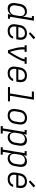

<svg xmlns="http://www.w3.org/2000/svg" viewBox="2190 -3004 1019 5440"><g transform="rotate(90 2700.0 -284.5)"><path d="M219 8Q191 8 164 0.5Q137 -7 117 -24Q97 -41 85.5 -65Q74 -89 69 -116Q64 -143 65.5 -171.5Q67 -200 72 -228L90 -338Q94 -364 102 -389.5Q110 -415 124.5 -438.5Q139 -462 159.5 -482Q180 -502 204.5 -514.5Q229 -527 255 -532.5Q281 -538 307 -538Q334 -538 359.5 -531Q385 -524 403.5 -508Q422 -492 433.5 -469.5Q445 -447 450 -422L492 -677H436V-735H567L455 -58H512V0H380L395 -91Q382 -68 362.5 -48Q343 -28 319 -15.5Q295 -3 269.5 2.5Q244 8 219 8ZM252 -50Q252 -50 252 -50Q252 -50 252 -50Q271 -50 290.5 -53.5Q310 -57 328 -66.5Q346 -76 361 -90Q376 -104 386.5 -121Q397 -138 403 -157Q409 -176 412 -195L431 -305Q434 -326 435 -347Q436 -368 432.5 -388Q429 -408 420.5 -426Q412 -444 397 -456.5Q382 -469 362.5 -474.5Q343 -480 322 -480Q301 -480 281 -476Q261 -472 242.5 -462.5Q224 -453 208 -438Q192 -423 181 -405Q170 -387 163.5 -367.5Q157 -348 154 -328L135 -218Q132 -198 131.5 -177Q131 -156 135 -136.5Q139 -117 149 -100Q159 -83 175 -71.5Q191 -60 211 -55Q231 -50 252 -50Z M855 8Q832 8 809.5 5Q787 2 766.5 -6Q746 -14 729 -27Q712 -40 699 -57Q686 -74 678.5 -94.5Q671 -115 668 -137Q665 -159 666.5 -182Q668 -205 672 -228L690 -338Q694 -365 703.5 -391.5Q713 -418 729 -442Q745 -466 767.5 -485.5Q790 -505 816 -517Q842 -529 869.5 -533.5Q897 -538 924 -538Q954 -538 983.5 -532Q1013 -526 1037 -510.5Q1061 -495 1077.5 -472Q1094 -449 1101.5 -421Q1109 -393 1109 -362.5Q1109 -332 1104 -302L1093 -236H738L735 -218Q732 -197 731.5 -176Q731 -155 735.5 -135.5Q740 -116 750.5 -99Q761 -82 777 -70.5Q793 -59 813.5 -54.5Q834 -50 855 -50Q879 -50 903 -54.5Q927 -59 949.5 -71Q972 -83 988.5 -103Q1005 -123 1011 -147H1076Q1067 -111 1045.5 -80Q1024 -49 992.5 -28.5Q961 -8 925.5 0Q890 8 855 8ZM748 -294H1037L1040 -312Q1043 -332 1044 -353Q1045 -374 1040.5 -393.5Q1036 -413 1025.5 -430.5Q1015 -448 999.5 -459.5Q984 -471 964 -475.5Q944 -480 923 -480Q903 -480 882.5 -476.5Q862 -473 843 -463Q824 -453 808 -438.5Q792 -424 781 -406Q770 -388 763.5 -368Q757 -348 754 -328ZM932 -591 893 -629 1044 -774 1092 -726Z M1406 0Q1397 -28 1388 -56.5Q1379 -85 1371 -113.5Q1363 -142 1355 -171Q1347 -200 1340.5 -229.5Q1334 -259 1328.5 -288.5Q1323 -318 1320 -348.5Q1317 -379 1316 -410Q1315 -441 1320 -472H1263V-530H1450V-472H1385Q1379 -436 1381 -399.5Q1383 -363 1387.5 -328Q1392 -293 1398.5 -258.5Q1405 -224 1413.5 -189.5Q1422 -155 1431 -121.5Q1440 -88 1450 -55Q1471 -88 1492 -121.5Q1513 -155 1533 -189Q1553 -223 1571.5 -257.5Q1590 -292 1607 -327.5Q1624 -363 1638 -399Q1652 -435 1658 -472H1602V-530H1788V-472H1724Q1717 -430 1700.5 -389Q1684 -348 1664 -308Q1644 -268 1622.5 -229Q1601 -190 1577.5 -151.5Q1554 -113 1530 -75Q1506 -37 1481 0Z M2055 8Q2032 8 2009.5 5Q1987 2 1966.5 -6Q1946 -14 1929 -27Q1912 -40 1899 -57Q1886 -74 1878.5 -94.5Q1871 -115 1868 -137Q1865 -159 1866.5 -182Q1868 -205 1872 -228L1890 -338Q1894 -365 1903.5 -391.5Q1913 -418 1929 -442Q1945 -466 1967.5 -485.5Q1990 -505 2016 -517Q2042 -529 2069.5 -533.5Q2097 -538 2124 -538Q2154 -538 2183.5 -532Q2213 -526 2237 -510.5Q2261 -495 2277.5 -472Q2294 -449 2301.5 -421Q2309 -393 2309 -362.5Q2309 -332 2304 -302L2293 -236H1938L1935 -218Q1932 -197 1931.5 -176Q1931 -155 1935.5 -135.5Q1940 -116 1950.5 -99Q1961 -82 1977 -70.5Q1993 -59 2013.5 -54.5Q2034 -50 2055 -50Q2079 -50 2103 -54.5Q2127 -59 2149.5 -71Q2172 -83 2188.5 -103Q2205 -123 2211 -147H2276Q2267 -111 2245.5 -80Q2224 -49 2192.5 -28.5Q2161 -8 2125.5 0Q2090 8 2055 8ZM1948 -294H2237L2240 -312Q2243 -332 2244 -353Q2245 -374 2240.5 -393.5Q2236 -413 2225.5 -430.5Q2215 -448 2199.5 -459.5Q2184 -471 2164 -475.5Q2144 -480 2123 -480Q2103 -480 2082.5 -476.5Q2062 -473 2043 -463Q2024 -453 2008 -438.5Q1992 -424 1981 -406Q1970 -388 1963.5 -368Q1957 -348 1954 -328Z M2448 0V-58H2629L2731 -677H2574V-735H2806L2694 -58H2851V0Z M3251 8Q3221 8 3191.5 2Q3162 -4 3138 -19.5Q3114 -35 3097.5 -58Q3081 -81 3073.5 -109Q3066 -137 3066.5 -167.5Q3067 -198 3072 -228L3090 -338Q3094 -365 3103.5 -391.5Q3113 -418 3129 -442.5Q3145 -467 3167.5 -486Q3190 -505 3216 -517Q3242 -529 3269.5 -535Q3297 -541 3324 -541Q3355 -541 3383.5 -533.5Q3412 -526 3436.5 -511Q3461 -496 3477.5 -472.5Q3494 -449 3501.5 -421Q3509 -393 3509 -362.5Q3509 -332 3504 -302L3485 -192Q3481 -165 3472 -138.5Q3463 -112 3446.5 -88Q3430 -64 3407.5 -44.5Q3385 -25 3359 -13Q3333 -1 3305.5 3.5Q3278 8 3251 8ZM3252 -50Q3273 -50 3293 -53.5Q3313 -57 3332 -67Q3351 -77 3367 -91.5Q3383 -106 3394 -124Q3405 -142 3411.5 -162Q3418 -182 3422 -202L3440 -312Q3443 -333 3444 -354Q3445 -375 3440.5 -394.5Q3436 -414 3425.5 -431.5Q3415 -449 3398.5 -460Q3382 -471 3362 -475.5Q3342 -480 3321 -480Q3301 -480 3281 -476Q3261 -472 3242 -462.5Q3223 -453 3207.5 -438Q3192 -423 3181 -405Q3170 -387 3163.5 -367.5Q3157 -348 3154 -328L3135 -218Q3132 -198 3131.5 -177Q3131 -156 3135 -136.5Q3139 -117 3149.5 -99.5Q3160 -82 3175.5 -70.5Q3191 -59 3211 -54.5Q3231 -50 3252 -50Z M3553 205V147H3618L3720 -472H3663V-530H3795L3780 -439Q3794 -462 3813.5 -482Q3833 -502 3856.5 -514.5Q3880 -527 3905.5 -532.5Q3931 -538 3956 -538Q3984 -538 4011 -530.5Q4038 -523 4058 -506Q4078 -489 4090 -464.5Q4102 -440 4106.5 -413.5Q4111 -387 4109.5 -358.5Q4108 -330 4104 -302L4085 -192Q4081 -166 4073 -140.5Q4065 -115 4050.5 -91.5Q4036 -68 4015.5 -48Q3995 -28 3971 -15.5Q3947 -3 3920.5 2.5Q3894 8 3868 8Q3841 8 3816 1Q3791 -6 3772 -22Q3753 -38 3741.5 -60.5Q3730 -83 3725 -108L3683 147H3763V205ZM3853 -50Q3874 -50 3894 -54Q3914 -58 3932.5 -67.5Q3951 -77 3967 -92Q3983 -107 3994.5 -125Q4006 -143 4012 -162.5Q4018 -182 4022 -202L4040 -312Q4043 -332 4044 -353Q4045 -374 4040.5 -393.5Q4036 -413 4026 -430Q4016 -447 4000 -458.5Q3984 -470 3964 -475Q3944 -480 3923 -480Q3904 -480 3885 -476.5Q3866 -473 3848 -464Q3830 -455 3814.5 -440.5Q3799 -426 3788.5 -409Q3778 -392 3772 -373Q3766 -354 3763 -335L3744 -225Q3741 -204 3740 -183Q3739 -162 3742.5 -142Q3746 -122 3754.5 -104Q3763 -86 3778 -73.5Q3793 -61 3812.5 -55.5Q3832 -50 3853 -50Z M4153 205V147H4218L4320 -472H4263V-530H4395L4380 -439Q4394 -462 4413.5 -482Q4433 -502 4456.5 -514.5Q4480 -527 4505.5 -532.5Q4531 -538 4556 -538Q4584 -538 4611 -530.5Q4638 -523 4658 -506Q4678 -489 4690 -464.5Q4702 -440 4706.5 -413.5Q4711 -387 4709.5 -358.5Q4708 -330 4704 -302L4685 -192Q4681 -166 4673 -140.5Q4665 -115 4650.5 -91.5Q4636 -68 4615.5 -48Q4595 -28 4571 -15.5Q4547 -3 4520.5 2.5Q4494 8 4468 8Q4441 8 4416 1Q4391 -6 4372 -22Q4353 -38 4341.5 -60.5Q4330 -83 4325 -108L4283 147H4363V205ZM4453 -50Q4474 -50 4494 -54Q4514 -58 4532.5 -67.5Q4551 -77 4567 -92Q4583 -107 4594.5 -125Q4606 -143 4612 -162.5Q4618 -182 4622 -202L4640 -312Q4643 -332 4644 -353Q4645 -374 4640.5 -393.5Q4636 -413 4626 -430Q4616 -447 4600 -458.5Q4584 -470 4564 -475Q4544 -480 4523 -480Q4504 -480 4485 -476.5Q4466 -473 4448 -464Q4430 -455 4414.5 -440.5Q4399 -426 4388.5 -409Q4378 -392 4372 -373Q4366 -354 4363 -335L4344 -225Q4341 -204 4340 -183Q4339 -162 4342.5 -142Q4346 -122 4354.5 -104Q4363 -86 4378 -73.5Q4393 -61 4412.5 -55.5Q4432 -50 4453 -50Z M5055 8Q5032 8 5009.5 5Q4987 2 4966.5 -6Q4946 -14 4929 -27Q4912 -40 4899 -57Q4886 -74 4878.5 -94.5Q4871 -115 4868 -137Q4865 -159 4866.5 -182Q4868 -205 4872 -228L4890 -338Q4894 -365 4903.5 -391.5Q4913 -418 4929 -442Q4945 -466 4967.5 -485.5Q4990 -505 5016 -517Q5042 -529 5069.5 -533.5Q5097 -538 5124 -538Q5154 -538 5183.5 -532Q5213 -526 5237 -510.5Q5261 -495 5277.5 -472Q5294 -449 5301.5 -421Q5309 -393 5309 -362.5Q5309 -332 5304 -302L5293 -236H4938L4935 -218Q4932 -197 4931.5 -176Q4931 -155 4935.5 -135.5Q4940 -116 4950.5 -99Q4961 -82 4977 -70.5Q4993 -59 5013.5 -54.5Q5034 -50 5055 -50Q5079 -50 5103 -54.5Q5127 -59 5149.5 -71Q5172 -83 5188.5 -103Q5205 -123 5211 -147H5276Q5267 -111 5245.5 -80Q5224 -49 5192.5 -28.5Q5161 -8 5125.5 0Q5090 8 5055 8ZM4948 -294H5237L5240 -312Q5243 -332 5244 -353Q5245 -374 5240.5 -393.5Q5236 -413 5225.5 -430.5Q5215 -448 5199.5 -459.5Q5184 -471 5164 -475.5Q5144 -480 5123 -480Q5103 -480 5082.5 -476.5Q5062 -473 5043 -463Q5024 -453 5008 -438.5Q4992 -424 4981 -406Q4970 -388 4963.5 -368Q4957 -348 4954 -328ZM5132 -591 5093 -629 5244 -774 5292 -726Z"/></g></svg>

Font: Iosevka Curly Slab LtExObl
Style: Regular
Weight: 300
Width: 7
Italic angle: -9°
Monospace: yes
Designer: Belleve Invis
Foundry: Belleve Invis
Version: Version 11.1.0; ttfautohint (v1.8.3)